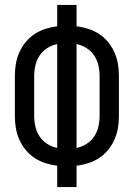

<svg xmlns="http://www.w3.org/2000/svg" viewBox="-20 -755 540 775"><path d="M211 0V-86Q187 -89 163.5 -96.5Q140 -104 119.5 -117.5Q99 -131 83.5 -150Q68 -169 58 -191.5Q48 -214 44 -238Q40 -262 40 -287V-448Q40 -473 44 -497Q48 -521 58 -543.5Q68 -566 83.5 -585Q99 -604 119.5 -617.5Q140 -631 163.5 -638.5Q187 -646 211 -649V-735H289V-649Q313 -646 336.5 -638.5Q360 -631 380.5 -617.5Q401 -604 416.5 -585Q432 -566 442 -543.5Q452 -521 456 -497Q460 -473 460 -448V-287Q460 -262 456 -238Q452 -214 442 -191.5Q432 -169 416.5 -150Q401 -131 380.5 -117.5Q360 -104 336.5 -96.5Q313 -89 289 -86V0ZM211 -158V-577Q190 -573 171 -561Q152 -549 140 -531Q128 -513 123 -491.5Q118 -470 118 -448V-287Q118 -265 123 -243.5Q128 -222 140 -204Q152 -186 171 -174Q190 -162 211 -158ZM289 -158Q310 -162 329 -174Q348 -186 360 -204Q372 -222 377 -243.5Q382 -265 382 -287V-448Q382 -470 377 -491.5Q372 -513 360 -531Q348 -549 329 -561Q310 -573 289 -577Z"/></svg>

Font: Iosevka Curly
Style: Regular
Weight: 400
Monospace: yes
Designer: Belleve Invis
Foundry: Belleve Invis
Version: Version 22.1.2; ttfautohint (v1.8.4)